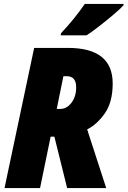

<svg xmlns="http://www.w3.org/2000/svg" viewBox="-20 -958 650 978"><path d="M421 -778Q443 -792 482 -822Q521 -852 557.5 -883Q594 -914 609 -931L610 -938H412Q359 -861 291 -789L289 -778ZM303 -570H319Q368 -570 368 -514Q368 -466 344 -434.5Q320 -403 286 -403H269ZM184 0 238 -262H257L322 0H521L424 -299Q473 -323 513.5 -380Q554 -437 554 -533Q554 -714 326 -714H154L3 0Z"/></svg>

Font: Noto Sans Display SemiCondensed Black
Style: Italic
Weight: 900
Width: 4
Designer: Monotype Design team
Foundry: Monotype Imaging Inc.
Version: 1.000